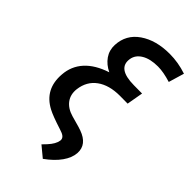

<svg xmlns="http://www.w3.org/2000/svg" viewBox="-275 -799 1070 1070"><g transform="rotate(45 259.5 -264.0)"><path d="M491.2 -606.4Q431.2 -625 388.2 -625Q327.6 -625 290.5 -602.8Q253.4 -580.6 247.6 -542.5Q234.4 -457 366.7 -456.1L431.6 -455.6L414.6 -358.9L353 -359.4Q269 -359.4 217.5 -322Q166 -284.7 157.2 -215.3Q151.9 -169.9 175.5 -137.9Q199.2 -106 246.1 -92.3L310.5 -74.2L333 -66.9Q415.5 -37.6 411.6 32.7Q409.2 72.8 379.9 114Q350.6 155.3 297.9 192.9L235.4 141.1L258.3 117.2Q290.5 82 294.9 52.2Q298.3 27.8 267.6 15.6L247.1 8.3Q168.9 -16.6 136.7 -33.7Q30.3 -89.4 40.5 -214.8Q45.4 -283.7 90.3 -333.3Q135.3 -382.8 218.8 -410.2Q177.7 -429.7 154.3 -463.1Q130.9 -496.6 132.8 -539.6Q136.7 -624.5 206.8 -672.9Q276.9 -721.2 383.8 -721.2Q452.1 -721.2 518.6 -698.7Z"/></g></svg>

Font: Roboto Medium
Style: Italic
Weight: 500
Italic angle: -12°
Designer: Google
Version: Version 2.134; 2016